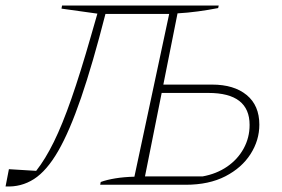

<svg xmlns="http://www.w3.org/2000/svg" viewBox="-31 -664 1014 690"><path d="M-11 6 1 -56 99 -50Q132 -92 162.5 -154Q193 -216 225.5 -309Q258 -402 296 -535L319 -615L190 -633L192 -644H755L753 -635Q717 -628 680 -623Q643 -618 607 -616L556 -360H731Q810 -360 855.5 -322.5Q901 -285 901 -216Q901 -160 869.5 -110.5Q838 -61 779 -30.5Q720 0 636 0H329L331 -10Q353 -18 383.5 -23Q414 -28 452 -29L577 -614H348Q302 -434 260.5 -313Q219 -192 178 -121Q137 -50 91 -20.5Q45 9 -11 6ZM490 -30H697Q747 -39 785 -65Q823 -91 844.5 -130Q866 -169 866 -215Q866 -330 718 -330H550Z"/></svg>

Font: Piazzolla Thin
Style: Italic
Weight: 100
Italic angle: -11.3°
Designer: Juan Pablo del Peral
Foundry: Huerta Tipografica
Version: Version 1.330